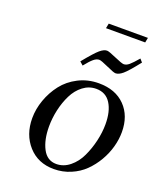

<svg xmlns="http://www.w3.org/2000/svg" viewBox="-138 -823 767 917"><g transform="rotate(20 245.5 -364.5)"><path d="M65.9 -187Q65.9 -233.4 82.5 -280Q99.1 -326.7 128.9 -365.2Q158.7 -403.8 205.8 -428Q252.9 -452.1 309.1 -452.1Q393.6 -452.1 442.4 -402.3Q491.2 -352.5 491.2 -270Q491.2 -233.4 480.7 -194.8Q470.2 -156.2 449.2 -120.1Q428.2 -84 399.4 -55.7Q370.6 -27.3 330.3 -10.3Q290 6.8 245.1 6.8Q164.6 6.8 115.2 -48.3Q65.9 -103.5 65.9 -187ZM154.8 -176.8Q154.8 -109.4 178.2 -64.7Q201.7 -20 248 -20Q285.2 -20 316.2 -45.2Q347.2 -70.3 365.7 -109.6Q384.3 -148.9 394.5 -193.1Q404.8 -237.3 404.8 -278.8Q404.8 -344.2 379.9 -383.5Q355 -422.9 306.2 -422.9Q269.5 -422.9 239.7 -400.1Q210 -377.4 191.9 -340.8Q173.8 -304.2 164.3 -261.7Q154.8 -219.2 154.8 -176.8ZM189 -520Q236.8 -578.6 256.6 -595.2Q276.4 -611.8 292 -611.8Q301.8 -611.8 339.8 -595Q377.9 -578.1 388.2 -578.1Q401.4 -578.1 415 -589.6Q428.7 -601.1 454.1 -630.9L467.8 -615.2Q421.9 -557.1 402.1 -540.5Q382.3 -523.9 366.2 -523.9Q356.4 -523.9 319.3 -541Q282.2 -558.1 272 -558.1Q258.3 -558.1 243.7 -545.9Q229 -533.7 206.1 -504.9ZM250 -710.9 254.9 -735.8H454.1L449.2 -710.9Z"/></g></svg>

Font: Dehuti
Style: Bold-Italic
Weight: 700
Version: Version 1.2